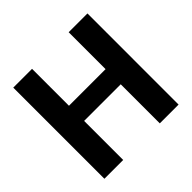

<svg xmlns="http://www.w3.org/2000/svg" viewBox="-176 -885 1059 1059"><g transform="rotate(-45 353.5 -355.5)"><path d="M642.1 0H495.6V-304.7H210V0H63.5V-710.9H210V-422.9H495.6V-710.9H642.1Z"/></g></svg>

Font: MAUL Bold
Style: Bold
Weight: 700
Designer: MAUL
Version: Version 1.0; 2020; ttfautohint (v1.8.3)